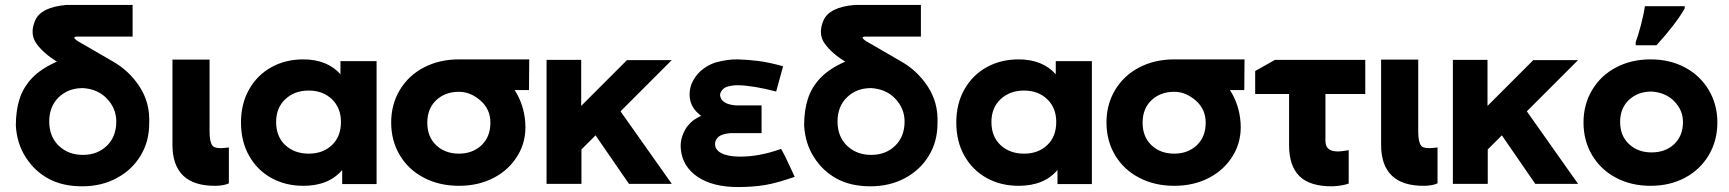

<svg xmlns="http://www.w3.org/2000/svg" viewBox="-20 -743 6989 776"><path d="M583 -244Q583 -171 548 -113.5Q513 -56 451.5 -23Q390 10 312 10Q234 10 177.5 -20Q121 -50 84.5 -106.5Q48 -163 44 -236Q44 -296 59 -343Q74 -390 109.5 -427.5Q145 -465 210 -494Q156 -527 127.5 -566.5Q99 -606 122 -660Q145 -714 248 -723H516V-595H288Q263 -592 320 -562L432 -497Q501 -459 544 -393Q587 -327 583 -244ZM450 -252Q450 -304 413 -343.5Q376 -383 315 -387Q256 -387 217.5 -350Q179 -313 179 -252Q179 -191 217.5 -154Q256 -117 315 -117Q374 -117 412 -154Q450 -191 450 -252Z M827 -502V-212Q827 -170 838.5 -154.5Q850 -139 905 -147V-2Q886 7 853 8Q764 9 720.5 -33Q677 -75 677 -157V-502Z M1502 -496V1H1363V-56Q1309 8 1206 8Q1134 8 1077 -23.5Q1020 -55 987 -113Q954 -171 954 -248Q954 -324 987 -382Q1020 -440 1077 -471.5Q1134 -503 1206 -503Q1302 -503 1356 -443V-496ZM1358 -250Q1358 -307 1321.5 -342Q1285 -377 1228 -377Q1170 -377 1133 -342Q1096 -307 1096 -250Q1096 -191 1133 -156.5Q1170 -122 1228 -122Q1285 -122 1321.5 -156.5Q1358 -191 1358 -250Z M1561 -248Q1561 -321 1596 -379.5Q1631 -438 1693.5 -470.5Q1756 -503 1835 -503Q1914 -503 2119 -503L2118 -379H2060Q2098 -320 2103 -247Q2108 -174 2073 -115.5Q2038 -57 1976 -24.5Q1914 8 1835 8Q1756 8 1693.5 -24.5Q1631 -57 1596 -115.5Q1561 -174 1561 -248ZM1962 -247Q1962 -302 1921.5 -337Q1881 -372 1835 -372Q1779 -372 1743 -338Q1707 -304 1707 -247Q1707 -190 1743 -156Q1779 -122 1835 -122Q1890 -122 1926 -156Q1962 -190 1962 -247Z M2387 -196 2330 -139V0H2189V-501H2329V-315L2514 -500H2695L2488 -293L2695 0H2522Z M2914 -391Q2893 -380 2890 -359Q2892 -340 2908.5 -329.5Q2925 -319 2955 -317H3058V-205H2933Q2897 -202 2883.5 -189.5Q2870 -177 2870 -161Q2870 -138 2894.5 -124.5Q2919 -111 2966 -110Q3048 -109 3136 -141Q3140 -142 3192 -28H3190Q3189 -27 3188 -27Q3119 -3 3071 5Q3021 13 2963 13Q2861 13 2800 -28Q2739 -69 2732 -138Q2726 -184 2756 -230Q2774 -252 2788.5 -261Q2803 -270 2814 -275Q2783 -297 2772 -329Q2761 -366 2775 -404Q2801 -465 2870 -490Q2922 -504 2961.5 -503Q3001 -502 3045 -496.5Q3089 -491 3145 -475L3117 -373Q3072 -385 3032.5 -391.5Q2993 -398 2965 -398.5Q2937 -399 2914 -391Z M3769 -244Q3769 -171 3734 -113.5Q3699 -56 3637.5 -23Q3576 10 3498 10Q3420 10 3363.5 -20Q3307 -50 3270.5 -106.5Q3234 -163 3230 -236Q3230 -296 3245 -343Q3260 -390 3295.5 -427.5Q3331 -465 3396 -494Q3342 -527 3313.5 -566.5Q3285 -606 3308 -660Q3331 -714 3434 -723H3702V-595H3474Q3449 -592 3506 -562L3618 -497Q3687 -459 3730 -393Q3773 -327 3769 -244ZM3636 -252Q3636 -304 3599 -343.5Q3562 -383 3501 -387Q3442 -387 3403.5 -350Q3365 -313 3365 -252Q3365 -191 3403.5 -154Q3442 -117 3501 -117Q3560 -117 3598 -154Q3636 -191 3636 -252Z M4393 -496V1H4254V-56Q4200 8 4097 8Q4025 8 3968 -23.5Q3911 -55 3878 -113Q3845 -171 3845 -248Q3845 -324 3878 -382Q3911 -440 3968 -471.5Q4025 -503 4097 -503Q4193 -503 4247 -443V-496ZM4249 -250Q4249 -307 4212.5 -342Q4176 -377 4119 -377Q4061 -377 4024 -342Q3987 -307 3987 -250Q3987 -191 4024 -156.5Q4061 -122 4119 -122Q4176 -122 4212.5 -156.5Q4249 -191 4249 -250Z M4452 -248Q4452 -321 4487 -379.5Q4522 -438 4584.5 -470.5Q4647 -503 4726 -503Q4805 -503 5010 -503L5009 -379H4951Q4989 -320 4994 -247Q4999 -174 4964 -115.5Q4929 -57 4867 -24.5Q4805 8 4726 8Q4647 8 4584.5 -24.5Q4522 -57 4487 -115.5Q4452 -174 4452 -248ZM4853 -247Q4853 -302 4812.5 -337Q4772 -372 4726 -372Q4670 -372 4634 -338Q4598 -304 4598 -247Q4598 -190 4634 -156Q4670 -122 4726 -122Q4781 -122 4817 -156Q4853 -190 4853 -247Z M5498 -501V-363H5337V-171Q5339 -124 5404 -132L5431 -136V-1Q5405 8 5367 10Q5275 11 5232.5 -30.5Q5190 -72 5190 -156V-363H5053V-456L5133 -501Z M5712 -502V-212Q5712 -170 5723.5 -154.5Q5735 -139 5790 -147V-2Q5771 7 5738 8Q5649 9 5605.5 -33Q5562 -75 5562 -157V-502Z M6050 -196 5993 -139V0H5852V-501H5992V-315L6177 -500H6358L6151 -293L6358 0H6185Z M6782 -250Q6782 -297 6747.5 -333Q6713 -369 6655 -373Q6600 -373 6564 -339.5Q6528 -306 6528 -250Q6528 -194 6564 -160.5Q6600 -127 6655 -127Q6711 -127 6746.5 -160.5Q6782 -194 6782 -250ZM6380 -248Q6380 -321 6415 -379.5Q6450 -438 6511.5 -470.5Q6573 -503 6651 -503Q6729 -503 6790 -470.5Q6851 -438 6886 -379.5Q6921 -321 6921 -248Q6921 -174 6886 -115.5Q6851 -57 6790 -24.5Q6729 8 6651 8Q6573 8 6511.5 -24.5Q6450 -57 6415 -115.5Q6380 -174 6380 -248ZM6591 -573Q6600 -596 6612 -641.5Q6624 -687 6628 -718H6789V-709Q6754 -647 6675 -560H6591Z"/></svg>

Font: Montserrat GRBold
Style: Regular
Weight: 700
Designer: Julieta Ulanovsky
Foundry: Julieta Ulanovsky
Version: Version 1.00 May 29, 2023, initial release